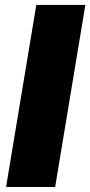

<svg xmlns="http://www.w3.org/2000/svg" viewBox="-20 -747 361 767"><path d="M321 -727.3 200.3 0H4.3L125 -727.3Z"/></svg>

Font: Karasuma Gothic
Style: Italic
Weight: 900
Italic angle: -9.39999°
Designer: Rasmus Andersson / Ryoko Nishizuka
Foundry: Genbu
Version: Version 1.00